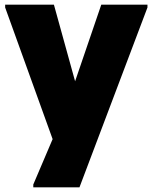

<svg xmlns="http://www.w3.org/2000/svg" viewBox="-20 -567 651 819"><path d="M122 232V220L263 -111L412 -547H609V-535L319 232ZM218 64 2 -535V-547H210L322 -142Z"/></svg>

Font: Kufam ExtraBold
Style: Regular
Weight: 800
Designer: Wael Morcos, Artur Schmal
Foundry: Original Type
Version: Version 1.300; ttfautohint (v1.8.3)